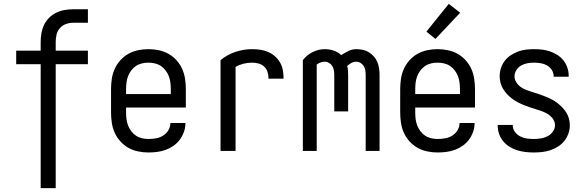

<svg xmlns="http://www.w3.org/2000/svg" viewBox="-20 -783 3040 996"><path d="M191 193V-450H64V-520H191V-566Q191 -589 195 -611.5Q199 -634 209 -654.5Q219 -675 235 -691Q251 -707 271.5 -717Q292 -727 314.5 -731Q337 -735 360 -735H436V-665H360Q341 -665 322.5 -658.5Q304 -652 291 -637.5Q278 -623 273.5 -604Q269 -585 269 -566V-520H436V-450H269V193Z M750 8Q723 8 696.5 2.5Q670 -3 646.5 -16Q623 -29 604.5 -49.5Q586 -70 575 -94.5Q564 -119 560 -146Q556 -173 556 -200V-320Q556 -347 560 -374Q564 -401 575 -425.5Q586 -450 604.5 -470.5Q623 -491 646.5 -504Q670 -517 696.5 -522.5Q723 -528 750 -528Q777 -528 803.5 -522.5Q830 -517 853.5 -504Q877 -491 895.5 -470.5Q914 -450 925 -425.5Q936 -401 940 -374Q944 -347 944 -320V-225H634V-200Q634 -183 636 -166Q638 -149 644 -133Q650 -117 660.5 -103Q671 -89 685 -79.5Q699 -70 716 -66Q733 -62 750 -62Q770 -62 789.5 -65.5Q809 -69 826 -79.5Q843 -90 853.5 -107.5Q864 -125 864 -145H942Q942 -122 934.5 -100Q927 -78 913.5 -59.5Q900 -41 881 -27.5Q862 -14 840.5 -6Q819 2 796 5Q773 8 750 8ZM866 -295V-320Q866 -337 864 -354Q862 -371 856 -387Q850 -403 839.5 -417Q829 -431 815 -440.5Q801 -450 784 -454Q767 -458 750 -458Q733 -458 716 -454Q699 -450 685 -440.5Q671 -431 660.5 -417Q650 -403 644 -387Q638 -371 636 -354Q634 -337 634 -320V-295Z M1124 0V-471Q1158 -499 1200.5 -513.5Q1243 -528 1287 -528Q1309 -528 1330 -525Q1351 -522 1371 -513.5Q1391 -505 1407 -490.5Q1423 -476 1433.5 -457.5Q1444 -439 1447.5 -417.5Q1451 -396 1451 -375H1373Q1373 -392 1368 -409Q1363 -426 1350.5 -437.5Q1338 -449 1321.5 -453.5Q1305 -458 1288 -458Q1265 -458 1243 -452.5Q1221 -447 1202 -436V0Z M1551 0V-471Q1561 -484 1573.5 -494.5Q1586 -505 1601 -512.5Q1616 -520 1632 -524Q1648 -528 1665 -528Q1688 -528 1711 -520.5Q1734 -513 1750 -497Q1768 -509 1787.5 -518.5Q1807 -528 1828 -528Q1845 -528 1862 -524.5Q1879 -521 1893.5 -512Q1908 -503 1919.5 -490Q1931 -477 1937.5 -461Q1944 -445 1946.5 -428Q1949 -411 1949 -394V0H1877V-394Q1877 -406 1875 -418Q1873 -430 1867 -440Q1861 -450 1850.5 -456.5Q1840 -463 1828 -463Q1815 -463 1803 -456.5Q1791 -450 1781 -441Q1784 -430 1785 -418Q1786 -406 1786 -394V-205H1714V-394Q1714 -406 1712 -418Q1710 -430 1704 -440Q1698 -450 1687.5 -456.5Q1677 -463 1665 -463Q1653 -463 1642.5 -459Q1632 -455 1623 -448V0Z M2250 8Q2223 8 2196.5 2.5Q2170 -3 2146.5 -16Q2123 -29 2104.5 -49.5Q2086 -70 2075 -94.5Q2064 -119 2060 -146Q2056 -173 2056 -200V-320Q2056 -347 2060 -374Q2064 -401 2075 -425.5Q2086 -450 2104.5 -470.5Q2123 -491 2146.5 -504Q2170 -517 2196.5 -522.5Q2223 -528 2250 -528Q2277 -528 2303.5 -522.5Q2330 -517 2353.5 -504Q2377 -491 2395.5 -470.5Q2414 -450 2425 -425.5Q2436 -401 2440 -374Q2444 -347 2444 -320V-225H2134V-200Q2134 -183 2136 -166Q2138 -149 2144 -133Q2150 -117 2160.5 -103Q2171 -89 2185 -79.5Q2199 -70 2216 -66Q2233 -62 2250 -62Q2270 -62 2289.5 -65.5Q2309 -69 2326 -79.5Q2343 -90 2353.5 -107.5Q2364 -125 2364 -145H2442Q2442 -122 2434.5 -100Q2427 -78 2413.5 -59.5Q2400 -41 2381 -27.5Q2362 -14 2340.5 -6Q2319 2 2296 5Q2273 8 2250 8ZM2366 -295V-320Q2366 -337 2364 -354Q2362 -371 2356 -387Q2350 -403 2339.5 -417Q2329 -431 2315 -440.5Q2301 -450 2284 -454Q2267 -458 2250 -458Q2233 -458 2216 -454Q2199 -450 2185 -440.5Q2171 -431 2160.5 -417Q2150 -403 2144 -387Q2138 -371 2136 -354Q2134 -337 2134 -320V-295ZM2239 -581 2192 -619 2308 -763 2367 -717Z M2749 8Q2727 8 2705.5 5.5Q2684 3 2663 -3.5Q2642 -10 2623.5 -21.5Q2605 -33 2591 -49.5Q2577 -66 2569.5 -87Q2562 -108 2562 -130V-135H2640V-132Q2640 -114 2651 -99Q2662 -84 2678.5 -75.5Q2695 -67 2713 -64.5Q2731 -62 2749 -62Q2767 -62 2785.5 -65Q2804 -68 2820 -76Q2836 -84 2847.5 -99.5Q2859 -115 2859 -133Q2859 -151 2849 -165.5Q2839 -180 2824.5 -189.5Q2810 -199 2794 -205Q2778 -211 2761.5 -216Q2745 -221 2728.5 -226.5Q2712 -232 2696 -238.5Q2680 -245 2665 -253Q2650 -261 2636 -271.5Q2622 -282 2610.5 -294.5Q2599 -307 2590 -321.5Q2581 -336 2576.5 -353Q2572 -370 2572 -387Q2572 -408 2578.5 -429Q2585 -450 2598 -467Q2611 -484 2629 -496Q2647 -508 2667 -515.5Q2687 -523 2708.5 -525.5Q2730 -528 2751 -528Q2772 -528 2793 -525.5Q2814 -523 2834 -516Q2854 -509 2872 -497.5Q2890 -486 2903 -469.5Q2916 -453 2923 -432.5Q2930 -412 2930 -391V-385H2852V-388Q2852 -405 2842.5 -420Q2833 -435 2818 -443.5Q2803 -452 2785.5 -455Q2768 -458 2751 -458Q2734 -458 2716.5 -455Q2699 -452 2684 -443.5Q2669 -435 2659 -419.5Q2649 -404 2649 -387Q2649 -370 2659 -355Q2669 -340 2683 -330.5Q2697 -321 2713.5 -315Q2730 -309 2746.5 -304Q2763 -299 2779 -293.5Q2795 -288 2811 -281.5Q2827 -275 2842.5 -267Q2858 -259 2871.5 -248.5Q2885 -238 2897 -225.5Q2909 -213 2918 -198.5Q2927 -184 2931.5 -167Q2936 -150 2936 -133Q2936 -111 2928.5 -90Q2921 -69 2907.5 -52Q2894 -35 2875 -23Q2856 -11 2835.5 -4Q2815 3 2793 5.5Q2771 8 2749 8Z"/></svg>

Font: Moesevka
Style: Regular
Weight: 400
Monospace: yes
Designer: Belleve Invis
Foundry: Belleve Invis
Version: Version 32.5.0; ttfautohint (v1.8.4)